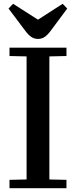

<svg xmlns="http://www.w3.org/2000/svg" viewBox="-20 -991 400 1011"><path d="M30 -44 120 -46V-694L30 -696V-740H330V-696L240 -694V-46L330 -44V0H30ZM180 -786Q160 -786 144 -797Q128 -808 110 -833L25 -946L49 -971L179 -888H181L310 -971L334 -946L250 -833Q232 -808 216 -797Q200 -786 180 -786Z"/></svg>

Font: Minipax
Style: Bold
Weight: 500
Designer: Raphaël Ronot, Igor Stepanchenko (Cyrillic)
Foundry: steppetype
Version: Version 1.002